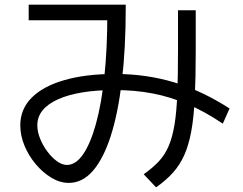

<svg xmlns="http://www.w3.org/2000/svg" viewBox="-20 -759 1040 823"><path d="M275 25Q237 25 200.5 3Q164 -19 133.5 -55Q103 -91 85 -134.5Q67 -178 67 -222Q67 -291 115.5 -340Q164 -389 255.5 -415.5Q347 -442 473 -442Q607 -442 726.5 -406Q846 -370 964 -294L935 -229Q858 -281 784 -312.5Q710 -344 634 -358.5Q558 -373 473 -373Q316 -373 228 -333Q140 -293 140 -222Q140 -194 152 -164.5Q164 -135 183 -109.5Q202 -84 224 -68Q246 -52 267 -52Q305 -52 336.5 -98Q368 -144 391.5 -229Q415 -314 427.5 -432.5Q440 -551 440 -696L461 -672H103V-739H519V-729Q519 -552 502.5 -412.5Q486 -273 454.5 -175.5Q423 -78 378 -26.5Q333 25 275 25ZM596 -12Q634 -39 660 -66.5Q686 -94 702.5 -132Q719 -170 728 -224.5Q737 -279 740 -357Q743 -435 743 -545V-715H819V-542Q819 -426 815 -341.5Q811 -257 800 -197Q789 -137 770 -94.5Q751 -52 721.5 -19Q692 14 649 44Z"/></svg>

Font: M PLUS 1
Style: Regular
Weight: 400
Designer: Coji Morishita
Foundry: UNDERFOREST DESIGN
Version: Version 1.001